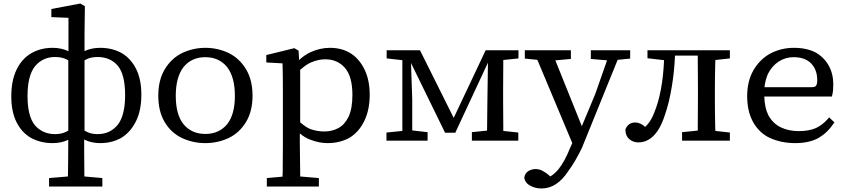

<svg xmlns="http://www.w3.org/2000/svg" viewBox="-20 -797 4789 1088"><path d="M472 -50Q497 -37 533 -37Q605 -37 648 -91Q689 -144 689 -258.5Q689 -373 648 -424Q605 -474 533 -474Q497 -474 472 -462Q465 -459 459 -455V-57Q465 -54 472 -50ZM354 -462Q328 -474 292 -474Q222 -474 178 -421Q136 -368 136 -253Q136 -138 178 -87Q222 -37 292 -37Q328 -37 354 -50Q361 -53 367 -57V-455Q361 -459 354 -462ZM457 -7V56L458 190Q458 197 458 203L560 212V260H258V212L365 203Q366 165 366 125Q367 71 367 -5Q328 14 278 14Q210 14 155 -16Q103 -46 73.5 -105Q44 -164 44 -251.5Q44 -339 73 -400.5Q102 -462 155 -494Q209 -526 278 -526Q326 -526 365 -508Q365 -507 368 -506V-696L271 -700V-711V-737V-746L435 -777L461 -762L459 -604V-507L460 -508Q499 -526 548 -526Q616 -526 670 -496Q721 -466 751 -407Q781 -348 781 -260.5Q781 -173 751.5 -112Q722 -51 671 -18Q617 14 548 14Q499 14 460 -5Q459 -6 457 -7Z M1020 -417Q976 -360 976 -254Q976 -148 1020 -93Q1066 -38 1143.5 -38Q1221 -38 1267 -93Q1311 -148 1311 -254Q1311 -360 1267 -417Q1221 -473 1143.5 -473Q1066 -473 1020 -417ZM1011 -496Q1074 -526 1144 -526Q1214 -526 1277 -496Q1337 -466 1374 -405Q1411 -344 1411 -255Q1411 -166 1374 -105.5Q1337 -45 1278 -16Q1215 14 1143.5 14Q1072 14 1009 -16Q949 -45 913 -105.5Q877 -166 877 -255Q877 -344 914 -405Q951 -466 1011 -496Z M1681 -104Q1713 -76 1738 -66Q1775 -52 1818.5 -52Q1862 -52 1898 -71.5Q1934 -91 1956 -137Q1977 -183 1977 -259Q1977 -363 1935 -412Q1892 -461 1823 -461Q1785 -461 1744 -444Q1715 -432 1681 -401ZM1679 -41V19L1681 176Q1681 190 1681 203L1787 212V260H1492V222V212L1581 204Q1581 191 1582 177L1583 19V-281Q1583 -388 1581 -438L1489 -443V-453V-477V-485L1648 -524L1672 -510L1675 -457Q1705 -485 1739 -501Q1794 -526 1849 -526Q1919 -526 1970 -493Q2019 -460 2047 -400.5Q2075 -341 2075 -259Q2075 -177 2046 -115Q2017 -53 1965 -19Q1909 14 1836 14Q1788 14 1737 -6Q1707 -17 1679 -41Z M2831 -284V-228L2832 -73Q2832 -63 2832 -55L2917 -46V0H2654V-48L2740 -57L2742 -233L2745 -442L2560 -45H2552H2509H2502L2309 -440L2316 -234V-58L2403 -48V0H2170V-46L2260 -55V-456L2171 -466V-476V-512H2360L2551 -129L2732 -512H2918V-466L2832 -457Q2832 -450 2831 -284Z M3049 271Q3014 271 2986 256Q2955 240 2951 210V209Q2955 184 2974 172.5Q2993 161 3015 161Q3037 161 3056 172Q3077 183 3093 198L3098 203Q3122 189 3144 163Q3180 118 3209 45L3223 14L3025 -458L2954 -465V-475V-512H3215V-473V-463L3127 -455L3277 -82L3353 -264L3420 -455L3328 -463V-512H3551V-465L3480 -458L3278 40Q3240 119 3202 170Q3169 221 3131 246Q3093 271 3049 271Z M3935 -238V-296L3934 -458Q3934 -471 3934 -482H3805Q3801 -392 3788 -313Q3773 -217 3747 -143Q3713 -39 3656 -6Q3629 10 3598 10Q3567 10 3545.5 -9Q3524 -28 3524 -62V-64Q3540 -103 3580 -103Q3608 -103 3636 -78Q3646 -87 3654 -98Q3672 -119 3687 -158Q3735 -273 3743 -456L3649 -467V-512H4116V-466L4034 -457Q4034 -449 4033 -439Q4031 -360 4031 -284V-228Q4031 -152 4033 -73Q4034 -63 4034 -55L4116 -46V0H3845V-48L3934 -57Q3934 -66 3934 -76Z M4312 -303H4579Q4599 -303 4604 -311Q4611 -320 4611 -343Q4611 -400 4578 -436Q4543 -473 4477 -473Q4431 -473 4393 -448.5Q4355 -424 4332 -379Q4317 -345 4312 -303ZM4708 -104 4703 -96Q4669 -45 4618 -15Q4565 14 4486 14Q4407 14 4341 -16Q4281 -45 4247.5 -105.5Q4214 -166 4214 -251.5Q4214 -337 4249 -398Q4284 -459 4342 -492Q4405 -526 4478.5 -526Q4552 -526 4603 -499Q4651 -471 4676.5 -424.5Q4702 -378 4702 -318Q4702 -282 4696 -258L4694 -250H4311Q4313 -186 4334 -144Q4360 -97 4404.5 -75.5Q4449 -54 4506 -54Q4563 -54 4603 -71Q4641 -89 4671 -123L4678 -132Z"/></svg>

Font: Early Summer Mincho Screen
Style: Regular
Weight: 400
Designer: GuiWonder
Version: Version 1.002